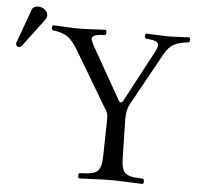

<svg xmlns="http://www.w3.org/2000/svg" viewBox="-86 -778 857 836"><g transform="rotate(5 342.5 -360.0)"><path d="M47.9 -725.1Q63.5 -725.1 76.7 -714.8Q89.8 -704.6 89.8 -689.9Q89.8 -679.2 84 -671.9L-7.8 -549.8Q-13.7 -542 -20 -542Q-25.9 -542 -30 -545.9Q-34.2 -549.8 -34.2 -555.2Q-34.2 -559.1 -32.2 -564.9L20 -708Q25.9 -725.1 47.9 -725.1ZM471.2 -108.9Q471.7 -87.9 473.1 -74.2Q474.6 -60.5 479.2 -50Q483.9 -39.6 489.7 -34.2Q495.6 -28.8 507.8 -25.1Q520 -21.5 532.7 -20.3Q545.4 -19 567.9 -18.1Q572.3 -13.7 572.3 -6.6Q572.3 0.5 567.9 4.9Q547.9 4.4 503.7 2.2Q459.5 0 429.2 0Q398.4 0 353.3 2.2Q308.1 4.4 289.1 4.9Q284.7 0.5 284.7 -6.6Q284.7 -13.7 289.1 -18.1Q311.5 -19 324.2 -20.3Q336.9 -21.5 349.1 -25.1Q361.3 -28.8 367.2 -34.2Q373 -39.6 377.9 -50Q382.8 -60.5 384.3 -74.2Q385.7 -87.9 386.2 -108.9L389.2 -258.8Q389.2 -270 388.7 -276.9Q388.2 -283.7 385.7 -290.3Q383.3 -296.9 381.6 -300Q379.9 -303.2 374 -311.5Q369.6 -319.3 365.2 -326.2L233.9 -546.9Q205.6 -594.7 181.2 -609.4Q156.2 -624.5 120.1 -627Q115.7 -631.3 115.2 -638.4Q114.7 -645.5 119.1 -649.9Q126 -649.9 167 -647.5Q208 -645 231 -645Q252.9 -645 293 -647.2Q333 -649.4 349.1 -649.9Q353.5 -645.5 353.5 -638.4Q353.5 -631.3 349.1 -627Q326.2 -626 314.5 -623.8Q302.7 -621.6 296.1 -616.2Q289.6 -610.8 292 -601.6Q293.9 -592.8 303.2 -576.2L429.2 -354Q436 -341.3 441.7 -340.6Q447.3 -339.8 454.1 -352.1L573.2 -576.2Q581.5 -591.3 582 -601.3Q582.5 -611.3 574.5 -616.5Q566.4 -621.6 555.7 -623.5Q544.9 -625.5 525.9 -627Q521.5 -631.3 521.5 -637.9Q521.5 -644.5 525.9 -648.9Q545.4 -648.4 577.9 -646.7Q610.4 -645 622.1 -645Q635.3 -645 669.7 -646.7Q704.1 -648.4 714.8 -648.9Q719.2 -644.5 719.2 -637.9Q719.2 -631.3 714.8 -627Q674.8 -623 651.4 -611.3Q627.4 -599.6 608.4 -564.9L480.5 -334Q467.8 -310.5 467.8 -267.6Z"/></g></svg>

Font: Linux Libertine Display G
Style: Regular
Weight: 400
Designer: Philipp H. Poll
Foundry: Philipp H. Poll
Version: Version 5.0.9